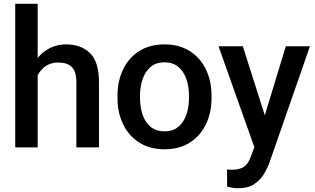

<svg xmlns="http://www.w3.org/2000/svg" viewBox="-20 -770 1645 1003"><path d="M176.8 -750V-467.3Q203.6 -500.5 241.5 -519.3Q279.3 -538.1 325.2 -538.1Q403.3 -538.1 450.2 -492.7Q497.1 -447.3 497.1 -339.4V0H378.9V-340.3Q378.9 -397.5 354.5 -420.4Q330.1 -443.4 284.7 -443.4Q246.1 -443.4 219.2 -425Q192.4 -406.7 176.8 -377V0H59.6V-750Z M593.8 -258.3V-269.5Q593.8 -346.2 622.8 -407Q651.9 -467.8 706.8 -502.9Q761.7 -538.1 838.9 -538.1Q916.5 -538.1 971.7 -502.9Q1026.9 -467.8 1055.9 -407Q1085 -346.2 1085 -269.5V-258.3Q1085 -181.6 1055.9 -121.1Q1026.9 -60.5 971.9 -25.4Q917 9.8 839.8 9.8Q762.2 9.8 707.3 -25.4Q652.3 -60.5 623 -121.1Q593.8 -181.6 593.8 -258.3ZM711.4 -269.5V-258.3Q711.4 -210.4 724.9 -170.9Q738.3 -131.3 766.6 -107.7Q794.9 -84 839.8 -84Q883.8 -84 911.9 -107.7Q939.9 -131.3 953.6 -170.9Q967.3 -210.4 967.3 -258.3V-269.5Q967.3 -316.4 953.9 -356.2Q940.4 -396 912.1 -420.2Q883.8 -444.3 838.9 -444.3Q794.4 -444.3 766.4 -420.2Q738.3 -396 724.9 -356.2Q711.4 -316.4 711.4 -269.5Z M1248.5 -528.3 1363.3 -167.5 1473.1 -528.3H1599.1L1387.2 80.6Q1377.9 106.9 1359.6 137.9Q1341.3 168.9 1308.8 191.2Q1276.4 213.4 1223.6 213.4Q1208 213.4 1193.6 210.9Q1179.2 208.5 1166.5 205.1L1166 115.2Q1171.4 115.7 1178.5 116.2Q1185.5 116.7 1189.5 116.7Q1233.4 116.7 1255.9 100.3Q1278.3 84 1291.5 44.9L1308.6 -1.5L1121.6 -528.3Z"/></svg>

Font: Vazirmatn RD FD Medium
Style: Regular
Weight: 500
Designer: Saber Rastikerdar
Foundry: Saber Rastikerdar
Version: Version 33.003